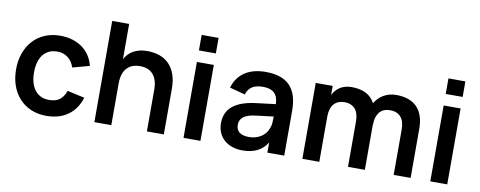

<svg xmlns="http://www.w3.org/2000/svg" viewBox="-64 -1030 3361 1345"><g transform="rotate(10 1617.0 -358.0)"><path d="M304.5 15Q242.5 15 193.5 -6.5Q144.5 -28 110.2 -66Q76 -104 58 -156.2Q40 -208.5 40 -270Q40 -332.5 58.8 -384.8Q77.5 -437 112 -475Q146.5 -513 195.8 -534Q245 -555 306 -555Q352 -555 391.5 -543Q431 -531 462 -508.8Q493 -486.5 514.2 -454.5Q535.5 -422.5 545 -382.5L425 -350Q411 -394 378.8 -418Q346.5 -442 304.5 -442Q269.5 -442 243.8 -429.2Q218 -416.5 201 -393.8Q184 -371 175.8 -339.2Q167.5 -307.5 167.5 -270Q167.5 -231.5 176.2 -199.8Q185 -168 202.2 -145.5Q219.5 -123 245 -110.5Q270.5 -98 304.5 -98Q353 -98 380.5 -120Q408 -142 422 -183.5L545 -156Q519.5 -73 457.5 -29Q395.5 15 304.5 15Z M1018 -297.5Q1018 -367 985.8 -404.5Q953.5 -442 892 -442Q831 -442 798 -404.8Q765 -367.5 765 -297.5V0H644.5V-720H765V-469.5Q775 -488 789.2 -503.5Q803.5 -519 823 -530.5Q842.5 -542 867.2 -548.5Q892 -555 923.5 -555Q972 -555 1011.5 -541Q1051 -527 1079.2 -498.5Q1107.5 -470 1123 -426.2Q1138.5 -382.5 1138.5 -322.5V0H1018Z M1278.5 -622V-732.5H1399V-622ZM1278.5 0V-540H1399V0Z M1766.5 -555Q1882.5 -555 1938.8 -496.8Q1995 -438.5 1995 -319V0H1875V-72.5Q1821.5 15 1700.5 15Q1659.5 15 1626 3.5Q1592.5 -8 1568.8 -29.2Q1545 -50.5 1532 -80.5Q1519 -110.5 1519 -147Q1519 -226.5 1573.8 -270.5Q1628.5 -314.5 1732.5 -327.5L1874.5 -345Q1873 -399 1846 -424Q1819 -449 1766.5 -449Q1717.5 -449 1689 -431Q1660.5 -413 1648 -374L1538.5 -403.5Q1560 -477.5 1618.5 -516.2Q1677 -555 1766.5 -555ZM1749.5 -241.5Q1691.5 -234.5 1664.2 -213.8Q1637 -193 1637 -157Q1637 -85.5 1729.5 -85.5Q1754.5 -85.5 1776 -92Q1797.5 -98.5 1814.8 -109.8Q1832 -121 1844.5 -136.8Q1857 -152.5 1863.5 -170.5Q1872 -190 1873.5 -212Q1875 -234 1875 -252V-257Z M2448.5 -322.5Q2448.5 -349.5 2442.5 -371.8Q2436.5 -394 2424 -409.5Q2411.5 -425 2392.2 -433.5Q2373 -442 2347 -442Q2321 -442 2301.5 -433.5Q2282 -425 2269.5 -409.5Q2257 -394 2250.8 -371.8Q2244.5 -349.5 2244.5 -322.5V0H2124V-540H2244.5V-475Q2253 -492 2265 -506.5Q2277 -521 2293.2 -531.8Q2309.5 -542.5 2330.5 -548.8Q2351.5 -555 2377.5 -555Q2499 -555 2543.5 -469.5Q2554.5 -488 2569.5 -503.8Q2584.5 -519.5 2603.5 -530.8Q2622.5 -542 2645.2 -548.5Q2668 -555 2694.5 -555Q2791.5 -555 2842.8 -502.8Q2894 -450.5 2894 -347.5V0H2773.5V-322.5Q2773.5 -349.5 2767.5 -371.8Q2761.5 -394 2749 -409.5Q2736.5 -425 2717.5 -433.5Q2698.5 -442 2672 -442Q2620 -442 2594.8 -409.5Q2569.5 -377 2569.5 -322.5L2568.5 -323V0H2448.5Z M3034 -622V-732.5H3154.5V-622ZM3034 0V-540H3154.5V0Z"/></g></svg>

Font: Vela Sans Bd
Style: Bold
Weight: 700
Designer: Principal design: Mikhail Sharanda - project Manrope.
Design modification: Ravid Balaliev
Foundry: Mikhail Sharanda
Version: Version 1.001